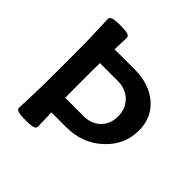

<svg xmlns="http://www.w3.org/2000/svg" viewBox="-175 -796 947 947"><g transform="rotate(45 298.5 -323.0)"><path d="M197.3 -267.6Q197.3 -236.3 197.8 -209H324.2Q379.4 -209 413.3 -241.7Q447.3 -274.4 447.3 -329.1Q447.3 -381.3 413.1 -416.3Q378.9 -451.2 317.9 -451.2H197.8Q197.3 -418 197.3 -378.9ZM199.7 -109.9Q200.2 -102.1 200.7 -94.7Q203.6 -33.2 203.6 -12.7Q203.6 -2.9 190.7 2.4Q177.7 7.8 137.2 7.8Q97.7 7.8 84.5 2.4Q71.3 -2.9 71.3 -12.7Q71.3 -33.2 74.2 -94.7Q77.1 -156.2 77.1 -267.6V-378.9Q77.1 -490.2 74.2 -551.8Q71.3 -613.3 71.3 -633.8Q71.3 -643.6 84.5 -648.9Q97.7 -654.3 137.2 -654.3Q177.7 -654.3 190.7 -648.9Q203.6 -643.6 203.6 -633.8Q203.6 -613.3 200.7 -551.8Q200.2 -551.3 200.2 -550.3H338.9Q443.4 -550.3 506.3 -495.8Q569.3 -441.4 569.3 -352.1Q569.3 -251.5 492.4 -180.7Q415.5 -109.9 303.2 -109.9Z"/></g></svg>

Font: Bainsley
Style: Bold
Weight: 700
Designer: Paul James MIller
Foundry: High-Logic / Made with FontCreator
Version: Version 1.411;March 28, 2021;FontCreator 13.0.0.2683 64-bit